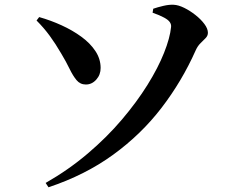

<svg xmlns="http://www.w3.org/2000/svg" viewBox="-20 -760 1040 822"><path d="M175.4 23.2Q274.1 -33.2 355.9 -102.9Q437.8 -172.5 501.6 -247.7Q565.5 -323 611.2 -396.3Q656.9 -469.6 682.3 -533.7Q707.8 -597.7 712.4 -644.3Q713.7 -655.5 707 -665.3Q700.3 -675.1 682.5 -684.7Q664.8 -694.4 633.3 -705.6L636 -722.6Q654.1 -728.9 679 -734.8Q703.8 -740.7 723.4 -739.6Q743.5 -738.8 768.5 -726.5Q793.4 -714.2 816.7 -695.8Q840.1 -677.4 855.1 -657.2Q870.1 -637.1 870.1 -619.6Q870.1 -607 860.4 -597Q850.7 -586.9 838.5 -575.1Q826.2 -563.2 817.7 -544.3Q759.1 -412.5 671.6 -298.4Q584 -184.3 464 -97.3Q344.1 -10.3 187.6 41.8ZM347.7 -398.2Q323.3 -398.2 307.8 -416.8Q292.3 -435.4 277.7 -465.6Q263.1 -495.8 242.3 -530.5Q217.6 -573 192.8 -606.8Q168 -640.7 136.5 -672.2L147.7 -686.9Q197 -673 243.8 -651.6Q290.6 -630.3 328.3 -602.7Q366.1 -575.2 388.3 -541.6Q410.6 -508 410.8 -469.6Q411.1 -440.3 392.3 -419.3Q373.6 -398.2 347.7 -398.2Z"/></svg>

Font: Noto Serif HK ExtraLight
Style: Regular
Weight: 200
Designer: Ryoko NISHIZUKA 西塚涼子 (kana & ideographs); Frank Grießhammer (Latin, Greek & Cyrillic); Wenlong ZHANG 张文龙 (bopomofo); San
Foundry: Adobe
Version: Version 2.002-H1;hotconv 1.1.0;makeotfexe 2.6.0